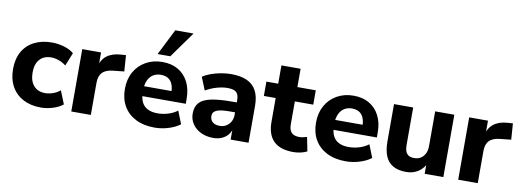

<svg xmlns="http://www.w3.org/2000/svg" viewBox="-60 -1119 4057 1489"><g transform="rotate(10 1968.5 -374.5)"><path d="M297 11Q217 11 157.5 -20.5Q98 -52 66 -110Q34 -168 34 -247Q34 -326 66 -383Q98 -440 157.5 -470.5Q217 -501 297 -501Q345 -501 392.5 -487Q440 -473 470 -447L428 -343Q404 -363 372 -374.5Q340 -386 312 -386Q253 -386 220.5 -349.5Q188 -313 188 -246Q188 -180 220.5 -142.5Q253 -105 312 -105Q340 -105 372 -116Q404 -127 428 -148L470 -44Q440 -19 392 -4Q344 11 297 11Z M536 0V-491H684V-371H674Q686 -431 726.5 -463.5Q767 -496 834 -501L878 -504L887 -377L802 -368Q745 -363 717.5 -335Q690 -307 690 -254V0Z M1194 11Q1107 11 1044.5 -20.5Q982 -52 948.5 -109.5Q915 -167 915 -245Q915 -321 947 -378.5Q979 -436 1036.5 -468.5Q1094 -501 1167 -501Q1239 -501 1291 -470.5Q1343 -440 1371.5 -384Q1400 -328 1400 -251V-213H1039V-291H1291L1275 -277Q1275 -338 1248.5 -369.5Q1222 -401 1173 -401Q1136 -401 1110 -384Q1084 -367 1070 -335Q1056 -303 1056 -258V-250Q1056 -199 1071.5 -166.5Q1087 -134 1118.5 -118Q1150 -102 1197 -102Q1237 -102 1278 -114Q1319 -126 1352 -151L1392 -50Q1355 -22 1301.5 -5.5Q1248 11 1194 11ZM1118 -555 1221 -760H1365L1218 -555Z M1654 11Q1600 11 1557 -10Q1514 -31 1490 -67Q1466 -103 1466 -148Q1466 -202 1494 -233.5Q1522 -265 1585 -278.5Q1648 -292 1752 -292H1805V-214H1753Q1714 -214 1687.5 -211Q1661 -208 1644 -200.5Q1627 -193 1619.5 -182Q1612 -171 1612 -154Q1612 -126 1631.5 -108Q1651 -90 1688 -90Q1717 -90 1739.5 -103.5Q1762 -117 1775 -140.5Q1788 -164 1788 -194V-309Q1788 -353 1768 -371.5Q1748 -390 1700 -390Q1660 -390 1615.5 -377.5Q1571 -365 1527 -340L1486 -441Q1512 -459 1549.5 -472.5Q1587 -486 1628 -493.5Q1669 -501 1706 -501Q1783 -501 1832.5 -478.5Q1882 -456 1907 -409.5Q1932 -363 1932 -290V0H1791V-99H1798Q1792 -65 1772.5 -40.5Q1753 -16 1723 -2.5Q1693 11 1654 11Z M2286 11Q2181 11 2130 -40Q2079 -91 2079 -190V-378H1986V-491H2079V-635H2230V-491H2375V-378H2230V-196Q2230 -154 2249.5 -133Q2269 -112 2312 -112Q2325 -112 2339.5 -115Q2354 -118 2371 -123L2393 -13Q2372 -2 2343 4.5Q2314 11 2286 11Z M2699 11Q2612 11 2549.5 -20.5Q2487 -52 2453.5 -109.5Q2420 -167 2420 -245Q2420 -321 2452 -378.5Q2484 -436 2541.5 -468.5Q2599 -501 2672 -501Q2744 -501 2796 -470.5Q2848 -440 2876.5 -384Q2905 -328 2905 -251V-213H2544V-291H2796L2780 -277Q2780 -338 2753.5 -369.5Q2727 -401 2678 -401Q2641 -401 2615 -384Q2589 -367 2575 -335Q2561 -303 2561 -258V-250Q2561 -199 2576.5 -166.5Q2592 -134 2623.5 -118Q2655 -102 2702 -102Q2742 -102 2783 -114Q2824 -126 2857 -151L2897 -50Q2860 -22 2806.5 -5.5Q2753 11 2699 11Z M3174 11Q3112 11 3071 -12Q3030 -35 3010.5 -81.5Q2991 -128 2991 -197V-491H3142V-193Q3142 -164 3150 -144.5Q3158 -125 3174.5 -115.5Q3191 -106 3217 -106Q3246 -106 3268 -119.5Q3290 -133 3302.5 -158Q3315 -183 3315 -217V-491H3466V0H3319V-96H3334Q3312 -45 3271 -17Q3230 11 3174 11Z M3583 0V-491H3731V-371H3721Q3733 -431 3773.5 -463.5Q3814 -496 3881 -501L3925 -504L3934 -377L3849 -368Q3792 -363 3764.5 -335Q3737 -307 3737 -254V0Z"/></g></svg>

Font: Nunito Sans 12pt ExtraBold
Style: Regular
Weight: 800
Designer: Vernon Adams
Foundry: Vernon Adams
Version: Version 3.101;gftools[0.9.27]